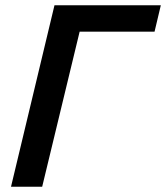

<svg xmlns="http://www.w3.org/2000/svg" viewBox="-20 -713 634 733"><path d="M22 0 188 -693H594L570 -592H284L141 0Z"/></svg>

Font: Ubuntu Sans SemiBold
Style: Italic
Weight: 600
Italic angle: -13.5°
Designer: Dalton Maag Ltd
Foundry: Dalton Maag Ltd
Version: Version 1.006